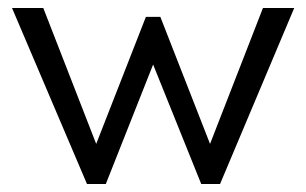

<svg xmlns="http://www.w3.org/2000/svg" viewBox="-20 -460 764 479"><path d="M10 -440H88L220 -101L344 -418H380L504 -101L636 -440H714L529 -1H482L362 -299L244 -1H197Z"/></svg>

Font: Teachers[wght]
Style: Regular
Weight: 400
Designer: Alfredo Marco Pradil & Chank Diesel
Version: Version 1.000;Glyphs 3.1.2 (3151)